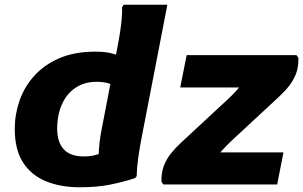

<svg xmlns="http://www.w3.org/2000/svg" viewBox="-20 -780 1282 812"><path d="M470 -415.6Q457.1 -422.5 436.9 -428.2Q416.7 -434 387.6 -434Q337 -434 299.7 -409Q262.3 -384.1 242.1 -339.1Q221.8 -294.2 221.8 -235.2Q221.8 -179.4 249.4 -148.9Q276.9 -118.4 334.8 -118.4Q366.6 -118.4 391.1 -126.5Q415.6 -134.6 432.4 -142.4L398.4 -89.2Q396.3 -114.4 398.3 -147.3Q400.3 -180.2 406.4 -214.8L479.2 -593.6Q483.2 -613.6 487.4 -641.1Q491.7 -668.5 494.4 -697Q497.2 -725.6 496.2 -749.2L503 -760H687.8L576.8 -186.8Q570.1 -151.9 564.4 -111.1Q558.6 -70.2 558 -34.8L551.2 -26.8Q503.2 -10.9 447.3 0.5Q391.3 12 317.2 12Q237.9 12 175.9 -12.7Q113.9 -37.5 78.1 -91.7Q42.4 -146 42.4 -235.2Q42.4 -295.5 62.4 -353.7Q82.4 -411.9 124.3 -458.7Q166.2 -505.5 230.6 -533.6Q295 -561.6 383.8 -561.6Q424.9 -561.6 453.5 -554.1Q482 -546.6 500 -537.6ZM742.2 -410.2 769.4 -546.8H1233.8L1241.8 -536Q1243.2 -498.4 1232.4 -469.6Q1221.6 -440.8 1202.6 -416.7Q1183.5 -392.5 1159 -370L960.6 -186Q939.5 -166.2 919.2 -143.9Q898.8 -121.6 897 -104.8L847.8 -135.4H1178.8L1152.2 0H671L663 -10.8Q661.6 -48.4 672.4 -77.3Q683.2 -106.3 702.4 -130.3Q721.6 -154.3 745.8 -176.8L944.2 -360.8Q966.6 -381.2 985.4 -403Q1004.2 -424.8 1007.8 -447.6L1064.2 -410.2Z"/></svg>

Font: Kufam
Style: Italic
Weight: 400
Italic angle: -11°
Designer: Artur Schmal
Foundry: Original Type
Version: Version 1.301; ttfautohint (v1.8.3)